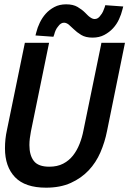

<svg xmlns="http://www.w3.org/2000/svg" viewBox="-20 -856 598 888"><path d="M558 -658 475 -250Q465 -199 444.5 -151.5Q424 -104 390 -68Q356 -32 307.5 -10Q259 12 193 12Q96 12 49.5 -36.5Q3 -85 3 -170Q3 -214 12 -254L95 -658H207L123 -248Q120 -232 118 -216.5Q116 -201 116 -185Q116 -138 136.5 -111.5Q157 -85 208 -85Q245 -85 272 -99Q299 -113 317.5 -136.5Q336 -160 348 -190.5Q360 -221 366 -253Q386 -352 406.5 -450Q427 -548 447 -647L449 -658ZM550 -826 546 -811Q541 -790 530.5 -767Q520 -744 503 -725.5Q486 -707 462.5 -694.5Q439 -682 408 -682Q376 -682 355.5 -694.5Q335 -707 321 -721Q318 -724 314.5 -727Q311 -730 308 -733Q305 -736 302 -738.5Q299 -741 297 -743Q286 -751 276 -751Q261 -751 249 -734Q242 -726 237.5 -716Q233 -706 231 -697L227 -686L144 -692L148 -707Q153 -728 164 -751Q175 -774 191.5 -792.5Q208 -811 231.5 -823.5Q255 -836 286 -836Q318 -836 338.5 -824Q359 -812 373 -798L386 -785Q391 -780 397 -776Q408 -768 418 -768Q434 -768 445 -785Q452 -793 456.5 -803Q461 -813 464 -822L467 -832Z"/></svg>

Font: Codetta
Style: Bold Italic
Weight: 700
Italic angle: -11°
Designer: Ulrich Proeller
Foundry: PROSA GmbH
Version: Version 2.00;September 29, 2018;FontCreator 11.5.0.2427 64-b